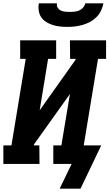

<svg xmlns="http://www.w3.org/2000/svg" viewBox="-21 -975 651 1142"><path d="M379 -815Q357 -815 334.5 -817.5Q312 -820 292 -826.5Q272 -833 254 -844Q236 -855 224.5 -872Q213 -889 209.5 -911Q206 -933 210 -955H318Q315 -941 322 -929.5Q329 -918 340.5 -912.5Q352 -907 365.5 -905.5Q379 -904 393 -904Q407 -904 421.5 -905.5Q436 -907 449.5 -912.5Q463 -918 473 -929.5Q483 -941 486 -955H594Q590 -933 579.5 -911Q569 -889 551.5 -872Q534 -855 513 -844Q492 -833 469 -826.5Q446 -820 423.5 -817.5Q401 -815 379 -815ZM458 147H334L405 0H296V-110H344L395 -416L181 -116L180 -110H213L214 0H-1V-110H47L132 -625H99V-735H313V-625H265L215 -319L428 -619L429 -625H396L395 -735H610V-625H562L477 -110H581Z"/></svg>

Font: Iosevka HT Extrabold Extended
Style: Italic
Weight: 800
Width: 7
Italic angle: -9°
Monospace: yes
Designer: Belleve Invis
Foundry: Belleve Invis
Version: Version 32.3.0; ttfautohint (v1.8.4)